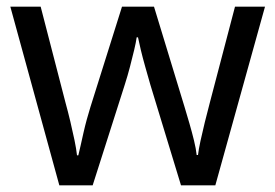

<svg xmlns="http://www.w3.org/2000/svg" viewBox="-20 -557 826 576"><path d="M158 -1 11 -537H102L176 -251Q184 -222 191 -192.5Q198 -163 203.5 -136.5Q209 -110 211 -91H215Q218 -103 222 -121Q226 -139 230.5 -159Q235 -179 240.5 -199Q246 -219 251 -235L346 -537H442L534 -235Q541 -212 548.5 -186Q556 -160 562 -135.5Q568 -111 570 -92H574Q576 -109 581.5 -134.5Q587 -160 594.5 -190.5Q602 -221 610 -251L685 -537H775L626 -1H523L431 -303Q423 -331 415.5 -357.5Q408 -384 402.5 -407Q397 -430 394 -445H390Q388 -430 382.5 -407Q377 -384 370 -357Q363 -330 354 -302L258 -1Z"/></svg>

Font: Noto Sans Symbols
Style: Regular
Weight: 400
Designer: Monotype Design Team
Foundry: Monotype Imaging Inc.
Version: Version 2.002